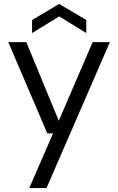

<svg xmlns="http://www.w3.org/2000/svg" viewBox="-20 -730 597 970"><path d="M128 220 248 -56H219L22 -517H113L277 -120L448 -517H535L215 220ZM142 -563V-629L279 -710L416 -629V-563L279 -647Z"/></svg>

Font: DM Sans 11pt
Style: Regular
Weight: 400
Version: Version 4.004;gftools[0.9.30]